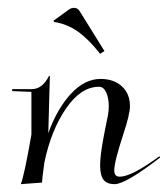

<svg xmlns="http://www.w3.org/2000/svg" viewBox="-20 -465 428 489"><path d="M246 -335 235 -328Q206 -365 178.5 -384.5Q151 -404 118 -409L116 -412L156 -441Q162 -445 168 -445Q177 -445 182 -438ZM87 0 33 4Q42 -19 60 -122V-231L11 -233V-238H61Q88 -238 105 -272L107 -271L103 -126Q126 -189 161 -226.5Q196 -264 236 -264Q270 -264 290.5 -245Q311 -226 311 -195Q311 -174 294 -123Q271 -53 271 -31Q271 -15 285 -15Q315 -15 386 -67L388 -64Q300 4 272 4Q252 4 243.5 -7.5Q235 -19 235 -44Q235 -70 245 -122L255 -172Q257 -183 257 -195Q257 -215 250.5 -229.5Q244 -244 232 -244Q186 -244 148 -188.5Q110 -133 93 -51Q87 -7 87 0Z"/></svg>

Font: Kleymissky
Style: Regular
Weight: 500
Italic angle: -8°
Designer: gluk
Foundry: gluk
Version: Version 0.283